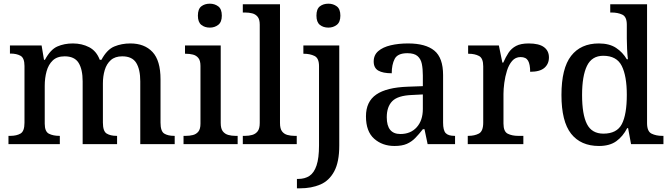

<svg xmlns="http://www.w3.org/2000/svg" viewBox="-20 -783 3641 1043"><path d="M26 0V-45H36Q70 -45 91.5 -57.5Q113 -70 113 -116V-425Q113 -468 91.5 -480Q70 -492 37 -492H34V-536H206L219 -458H224Q254 -514 291.5 -530.5Q329 -547 376 -547Q425 -547 464.5 -526.5Q504 -506 522 -458H531Q561 -514 601 -530.5Q641 -547 688 -547Q765 -547 808.5 -500.5Q852 -454 852 -352V-117Q852 -70 872 -57.5Q892 -45 926 -45H929V0H742V-341Q742 -406 720 -441.5Q698 -477 644 -477Q605 -477 582 -456.5Q559 -436 549 -402.5Q539 -369 539 -330V-117Q539 -70 559.5 -57.5Q580 -45 613 -45H616V0H429V-341Q429 -406 407 -441.5Q385 -477 331 -477Q290 -477 266.5 -454.5Q243 -432 233 -395.5Q223 -359 223 -317V-111Q223 -68 246 -56.5Q269 -45 302 -45H305V0Z M1120 -633Q1092 -633 1073.5 -648Q1055 -663 1055 -698Q1055 -734 1073.5 -748.5Q1092 -763 1120 -763Q1146 -763 1165.5 -748.5Q1185 -734 1185 -698Q1185 -663 1165.5 -648Q1146 -633 1120 -633ZM977 0V-45H990Q1010 -45 1028 -49.5Q1046 -54 1057.5 -68Q1069 -82 1069 -111V-425Q1069 -454 1057.5 -468Q1046 -482 1028 -486.5Q1010 -491 990 -491H985V-536H1179V-115Q1179 -84 1190.5 -69.5Q1202 -55 1220 -50Q1238 -45 1258 -45H1271V0Z M1299 0V-45H1312Q1332 -45 1350 -50Q1368 -55 1379.5 -69.5Q1391 -84 1391 -115V-649Q1391 -678 1379.5 -692Q1368 -706 1350 -710.5Q1332 -715 1312 -715H1299V-760H1501V-115Q1501 -84 1512 -69.5Q1523 -55 1541 -50Q1559 -45 1580 -45H1592V0Z M1764 -633Q1736 -633 1717.5 -648Q1699 -663 1699 -698Q1699 -734 1717.5 -748.5Q1736 -763 1764 -763Q1790 -763 1809.5 -748.5Q1829 -734 1829 -698Q1829 -663 1809.5 -648Q1790 -633 1764 -633ZM1593 240V189H1600Q1636 189 1661 172.5Q1686 156 1699.5 116Q1713 76 1713 7V-424Q1713 -467 1688.5 -479Q1664 -491 1631 -491H1628V-536H1823V8Q1823 97 1795.5 148Q1768 199 1720 219.5Q1672 240 1610 240Z M2123 10Q2057 10 2012.5 -29.5Q1968 -69 1968 -151Q1968 -231 2024 -269.5Q2080 -308 2195 -312L2277 -315V-373Q2277 -409 2271.5 -436Q2266 -463 2248 -478.5Q2230 -494 2193 -494Q2140 -494 2124 -463Q2108 -432 2108 -385Q2060 -385 2035 -399.5Q2010 -414 2010 -449Q2010 -484 2035 -505.5Q2060 -527 2102.5 -537Q2145 -547 2197 -547Q2292 -547 2339.5 -508Q2387 -469 2387 -375V-117Q2387 -75 2401 -60Q2415 -45 2449 -45H2452V0H2303L2286 -81H2277Q2256 -54 2236 -33.5Q2216 -13 2190 -1.5Q2164 10 2123 10ZM2155 -55Q2211 -55 2244 -92Q2277 -129 2277 -191V-270L2218 -267Q2141 -264 2111 -233.5Q2081 -203 2081 -146Q2081 -55 2155 -55Z M2521 0V-45H2524Q2558 -45 2581.5 -57.5Q2605 -70 2605 -117V-423Q2605 -467 2582 -479Q2559 -491 2526 -491H2523V-536H2690L2709 -443H2714Q2727 -473 2742.5 -496.5Q2758 -520 2783.5 -533.5Q2809 -547 2852 -547Q2908 -547 2935 -527Q2962 -507 2962 -471Q2962 -436 2937.5 -414.5Q2913 -393 2860 -393Q2860 -434 2848.5 -453.5Q2837 -473 2808 -473Q2780 -473 2762 -452Q2744 -431 2734 -399Q2724 -367 2719.5 -333Q2715 -299 2715 -273V-112Q2715 -68 2738.5 -56.5Q2762 -45 2794 -45H2823V0Z M3234 10Q3135 10 3082.5 -56.5Q3030 -123 3030 -267Q3030 -412 3082.5 -479.5Q3135 -547 3233 -547Q3290 -547 3326.5 -523Q3363 -499 3385 -461H3391Q3388 -486 3386.5 -518Q3385 -550 3385 -574V-649Q3385 -692 3360.5 -703.5Q3336 -715 3303 -715H3295V-760H3495V-114Q3495 -69 3519.5 -57Q3544 -45 3577 -45H3584V0H3408L3392 -87H3387Q3364 -42 3328 -16Q3292 10 3234 10ZM3258 -57Q3331 -57 3358 -109Q3385 -161 3385 -268Q3385 -370 3357.5 -425Q3330 -480 3257 -480Q3195 -480 3168.5 -425Q3142 -370 3142 -267Q3142 -161 3168.5 -109Q3195 -57 3258 -57Z"/></svg>

Font: Noto Serif NP Hmong Medium
Style: Regular
Weight: 500
Designer: Dalton Maag Ltd
Foundry: Dalton Maag Ltd
Version: Version 1.001; ttfautohint (v1.8.4.7-5d5b)